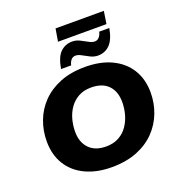

<svg xmlns="http://www.w3.org/2000/svg" viewBox="-153 -988 1033 1121"><g transform="rotate(-20 363.5 -427.0)"><path d="M351 10Q258 10 188.5 -23Q119 -56 81.5 -117Q44 -178 44 -261Q44 -327 66.5 -387Q89 -447 134 -493.5Q179 -540 246 -567Q313 -594 402 -594Q497 -594 566.5 -561Q636 -528 674 -467Q712 -406 712 -323Q712 -257 689 -197Q666 -137 621 -90.5Q576 -44 508.5 -17Q441 10 351 10ZM361 -115Q407 -115 440.5 -133.5Q474 -152 495 -182.5Q516 -213 526.5 -250.5Q537 -288 537 -327Q537 -393 500.5 -431Q464 -469 394 -469Q348 -469 315 -450.5Q282 -432 260.5 -401.5Q239 -371 229 -333.5Q219 -296 219 -257Q219 -192 256 -153.5Q293 -115 361 -115ZM498 -630Q474 -630 451 -641.5Q428 -653 408.5 -664Q389 -675 373 -675Q355 -675 344.5 -662Q334 -649 330 -630H267Q279 -701 309 -730Q339 -759 382 -759Q407 -759 429.5 -747.5Q452 -736 472 -725Q492 -714 508 -714Q525 -714 536 -727Q547 -740 551 -759H614Q601 -689 571 -659.5Q541 -630 498 -630ZM305 -786 318 -864H618L606 -786Z"/></g></svg>

Font: Rokkitt SemiBold ExtraBold
Style: Italic
Weight: 800
Italic angle: -9°
Version: Version 3.103